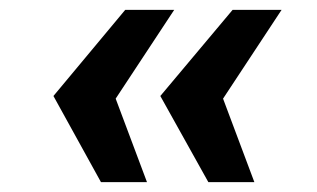

<svg xmlns="http://www.w3.org/2000/svg" viewBox="-20 -531 640 388"><path d="M401 -163 304 -337 450 -511H549L400 -285L407 -395L494 -163ZM184 -163 88 -337 233 -511H332L183 -285L190 -395L277 -163Z"/></svg>

Font: Chivo Mono SemiBold
Style: Italic
Weight: 600
Italic angle: -8.05°
Monospace: yes
Version: Version 1.008